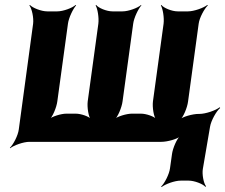

<svg xmlns="http://www.w3.org/2000/svg" viewBox="-20 -574 911 777"><path d="M212 -528H171C147 -528 112 -542 101 -554L99 -552C109 -539 117 -502 114 -478L56 -50C53 -26 34 11 20 24L21 26C36 14 75 0 99 0H633C657 0 698 -11 712 -24L711 -26C696 -14 679 26 676 50L668 107C665 131 646 168 632 181L634 183C649 171 687 157 711 157H744C766 157 801 170 811 182L814 180C804 168 797 131 801 109L830 -61C834 -86 856 -125 871 -137L869 -140C853 -127 812 -113 787 -113H784C760 -113 719 -102 705 -89L707 -87C722 -99 738 -139 741 -163L784 -478C787 -502 807 -539 821 -552L819 -554C804 -542 765 -528 741 -528H699C675 -528 642 -542 633 -554L631 -552C639 -539 645 -502 642 -478L599 -164C596 -140 602 -100 613 -88L615 -90C605 -103 571 -114 551 -114H513C493 -114 454 -103 440 -90L442 -88C457 -100 473 -140 476 -164L519 -478C522 -502 540 -539 552 -552L551 -554C538 -542 500 -528 476 -528H435C411 -528 378 -542 369 -554L367 -552C375 -539 381 -502 378 -478L335 -164C332 -140 338 -100 349 -88L351 -90C341 -103 307 -114 287 -114H248C228 -114 190 -103 176 -90L178 -88C193 -100 209 -140 212 -164L255 -478C258 -502 276 -539 288 -552L286 -554C273 -542 236 -528 212 -528Z"/></svg>

Font: Asimov
Style: EdgeNarIt
Weight: 500
Designer: Google
Version: Version 2.000980: 2014